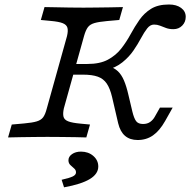

<svg xmlns="http://www.w3.org/2000/svg" viewBox="-20 -602 834 841"><path d="M187.1 -2.4Q162.1 -2.4 131.9 -2Q101.6 -1.6 71.4 -1.2Q41.1 -0.8 15.3 0L31.5 -56.5L85.5 -61.3Q121.8 -64.5 140.7 -70.2Q159.7 -75.8 169 -88.3Q178.2 -100.8 184.7 -125.8L273.4 -443.5Q279 -466.9 275.4 -480.2Q271.8 -493.5 254.8 -500.4Q237.9 -507.3 200.8 -510.5L158.9 -514.5L175 -571Q192.7 -571 221.8 -570.2Q250.8 -569.4 283.9 -569Q316.9 -568.5 345.2 -568.5H346.8Q372.6 -568.5 402.4 -569Q432.3 -569.4 462.9 -569.8Q493.5 -570.2 518.5 -571L502.4 -514.5L448.4 -509.7Q412.1 -506.5 393.1 -500.8Q374.2 -495.2 364.9 -482.7Q355.6 -470.2 348.4 -445.2L259.7 -127.4Q254.8 -104.8 258.1 -91.1Q261.3 -77.4 278.6 -70.6Q296 -63.7 332.3 -60.5L374.2 -56.5L358.1 0Q340.3 -0.8 311.3 -1.2Q282.3 -1.6 249.6 -2Q216.9 -2.4 187.9 -2.4H187.1ZM583.1 11.3Q549.2 11.3 527.8 -6.9Q506.5 -25 497.6 -62.1L471 -176.6Q462.1 -214.5 447.6 -235.9Q433.1 -257.3 408.5 -266.1Q383.9 -275 343.5 -275H292.7L304 -321.8H362.9Q417.7 -321.8 452.8 -340.7Q487.9 -359.7 510.9 -389.1Q533.9 -418.5 552 -452Q570.2 -485.5 590.7 -514.9Q611.3 -544.4 641.5 -563.3Q671.8 -582.3 720.2 -582.3Q753.2 -582.3 773.4 -567.3Q793.5 -552.4 793.5 -528.2Q793.5 -505.6 778.2 -489.9Q762.9 -474.2 739.5 -474.2Q721 -474.2 707.3 -479.4Q693.5 -484.7 681 -489.5Q668.5 -494.4 654.8 -494.4Q637.9 -494.4 624.6 -477.4Q611.3 -460.5 597.6 -434.7Q583.9 -408.9 564.5 -380.6Q545.2 -352.4 516.1 -329Q487.1 -305.6 444.4 -294.4L456.5 -312.1Q480.6 -304.8 496.4 -289.9Q512.1 -275 523 -249.6Q533.9 -224.2 542.7 -185.5L559.7 -113.7Q566.9 -83.9 576.2 -71.4Q585.5 -58.9 606.5 -58.9Q625 -58.9 637.5 -67.7Q650 -76.6 657.3 -89.5L680.6 -130.6H736.3L703.2 -71.8Q679 -29 650 -8.9Q621 11.3 583.1 11.3ZM260.5 218.5 250 185.5Q285.5 177.4 299.2 170.6Q312.9 163.7 312.9 153.2Q312.9 142.7 304.8 135.9Q296.8 129 288.3 121Q279.8 112.9 279.8 100Q279.8 83.9 295.6 73Q311.3 62.1 334.7 62.1Q366.9 62.1 388.7 81Q410.5 100 410.5 127.4Q410.5 159.7 373.4 182.3Q336.3 204.8 260.5 218.5Z"/></svg>

Font: Playfair 5pt SemiExpanded Light
Style: Italic
Weight: 300
Width: 6
Italic angle: -15.6°
Designer: Claus Eggers Sørensen
Foundry: Claus Eggers Sørensen
Version: Version 2.203